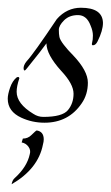

<svg xmlns="http://www.w3.org/2000/svg" viewBox="-20 -301 286 496"><path d="M220 -184Q216 -184 218 -191Q220 -198 220 -209.5Q220 -221 214 -235Q204 -262 181.5 -262Q159 -262 145.5 -248.5Q132 -235 132 -224Q132 -213 133.5 -205.5Q135 -198 145 -185Q155 -172 169 -158Q207 -118 207 -87.5Q207 -57 191 -34Q157 16 95 16Q63 16 35 3Q0 -13 0 -46Q0 -57 6 -74.5Q12 -92 23 -101Q29 -104 30 -99Q23 -78 23 -64Q23 -33 66 -7Q78 1 92 1Q141 1 155.5 -16.5Q170 -34 170 -59Q170 -84 138 -118Q100 -160 100 -189Q88 -172 50 -125Q42 -114 41 -123Q40 -132 49 -143Q66 -161 127 -252Q153 -281 189 -281Q245 -281 246 -242Q246 -222 232 -194Q227 -184 220 -184ZM93 59Q93 65 91 72Q79 135 10 175Q12 164 18 159Q50 130 57 97Q60 87 53.5 78Q47 69 36 67L39 57Q52 57 61 48Q73 36 75 36Q93 39 93 59Z"/></svg>

Font: Italianno
Style: Regular
Weight: 400
Designer: Robert E. Leuschke
Foundry: Robert E. Leuschke
Version: Version 1.003